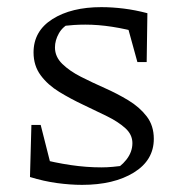

<svg xmlns="http://www.w3.org/2000/svg" viewBox="-20 -511 497 538"><path d="M210 7Q177 7 140 2Q103 -3 64 -15L88 -67Q134 -55 178 -48.5Q222 -42 264 -42Q280 -42 296 -43.5Q312 -45 328 -47L295 -33Q317 -42 334 -63.5Q351 -85 351 -110Q351 -134 331 -152Q311 -170 279.5 -185.5Q248 -201 213 -217.5Q178 -234 146 -253.5Q114 -273 94 -300Q74 -327 74 -364Q74 -424 127 -457.5Q180 -491 264 -491Q294 -491 326.5 -487Q359 -483 393 -474L376 -418Q333 -430 294 -436Q255 -442 219 -442Q203 -442 187.5 -441Q172 -440 154 -438L178 -447Q156 -437 145 -417.5Q134 -398 134 -378Q134 -352 154.5 -332Q175 -312 206.5 -296Q238 -280 273 -264.5Q308 -249 339.5 -230Q371 -211 391 -185Q411 -159 411 -122Q411 -62 355 -27.5Q299 7 210 7ZM64 -15 68 -161H94L131 -15ZM365 -337 327 -475 393 -474 391 -337Z"/></svg>

Font: Piazzolla 24pt Light
Style: Regular
Weight: 300
Designer: Juan Pablo del Peral
Foundry: Huerta Tipografica
Version: Version 2.005